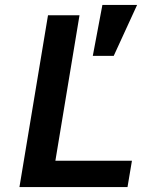

<svg xmlns="http://www.w3.org/2000/svg" viewBox="-20 -760 640 780"><path d="M442 -533H357L396 -740H537ZM59 0 175 -698H303L205 -107H516L498 0Z"/></svg>

Font: IBM Plex Mono SemiBold
Style: Italic
Weight: 600
Italic angle: -9°
Monospace: yes
Designer: Mike Abbink, Paul van der Laan, Pieter van Rosmalen
Foundry: Bold Monday
Version: Version 2.3